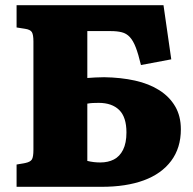

<svg xmlns="http://www.w3.org/2000/svg" viewBox="-20 -721 744 741"><path d="M44 0V-86L78 -92Q97 -96 103 -105.5Q109 -115 109 -143V-561Q109 -587 103 -597Q97 -607 76 -610L44 -615V-701H611L641 -492L524 -470Q514 -512 504 -538Q494 -564 481 -578Q468 -592 450 -596.5Q432 -601 408 -601H317V-420Q332 -421 347.5 -422Q363 -423 382 -423Q447 -422 501 -410Q555 -398 594.5 -373Q634 -348 656 -310.5Q678 -273 678 -222Q678 -150 640.5 -100Q603 -50 535 -25Q467 0 372 0ZM367 -94Q397 -94 419.5 -105.5Q442 -117 455 -143Q468 -169 468 -210Q468 -269 440 -296.5Q412 -324 361 -324Q349 -324 338.5 -323.5Q328 -323 317 -321V-100Q329 -97 341.5 -95.5Q354 -94 367 -94Z"/></svg>

Font: Literata ExtraBold
Style: Regular
Weight: 800
Designer: Latin by Veronika Burian and Jose Scaglione. Greek by Irene Vlachou. Cyrillic by Vera Evstafieva.
Foundry: TypeTogether
Version: Version 3.103;gftools[0.9.29]